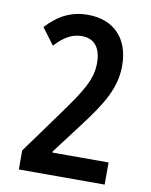

<svg xmlns="http://www.w3.org/2000/svg" viewBox="-82 -785 664 846"><g transform="rotate(10 250.0 -362.0)"><path d="M61 0H445V-99H194V-104L297 -240C383 -353 430 -430 430 -529C430 -653 357 -724 243 -724C173 -724 114 -697 59 -637L114 -563C152 -605 189 -627 232 -627C289 -627 319 -590 319 -521C319 -447 281 -389 200 -277L61 -85Z"/></g></svg>

Font: Noto Sans Mono ExtraCondensed SemiBold
Style: Regular
Weight: 600
Width: 2
Designer: Monotype Design Team
Foundry: Monotype Imaging Inc.
Version: Version 2.014